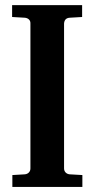

<svg xmlns="http://www.w3.org/2000/svg" viewBox="-20 -738 373 758"><path d="M232.9 -645V-73.2Q232.9 -63.5 239 -57.1Q245.1 -50.8 254.9 -49.8L305.2 -46.9V0H28.8V-46.9L78.1 -49.8Q87.9 -50.8 94 -57.1Q100.1 -63.5 100.1 -73.2V-645Q100.6 -654.8 94.5 -660.9Q88.4 -667 78.1 -668L27.8 -670.9V-717.8H304.2V-670.9L254.9 -668Q234.4 -666.5 232.9 -645Z"/></svg>

Font: Veleka
Style: Bold
Weight: 700
Designer: Stefan Peev, Context Ltd, 2016; SIL International, 1997-2014.
Foundry: Stefan Peev, Context Ltd, 2016
Version: Version 1.000